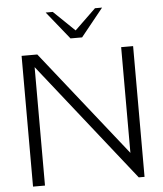

<svg xmlns="http://www.w3.org/2000/svg" viewBox="-60 -971 868 1024"><g transform="rotate(-5 373.5 -459.5)"><path d="M75 -700H159L608 -134V-700H672V0H641L139 -634V0H75ZM223 -919H261L374 -810L487 -919H525L405 -770H343Z"/></g></svg>

Font: Fahkwang Light
Style: Regular
Weight: 300
Version: Version 1.000; ttfautohint (v1.6)